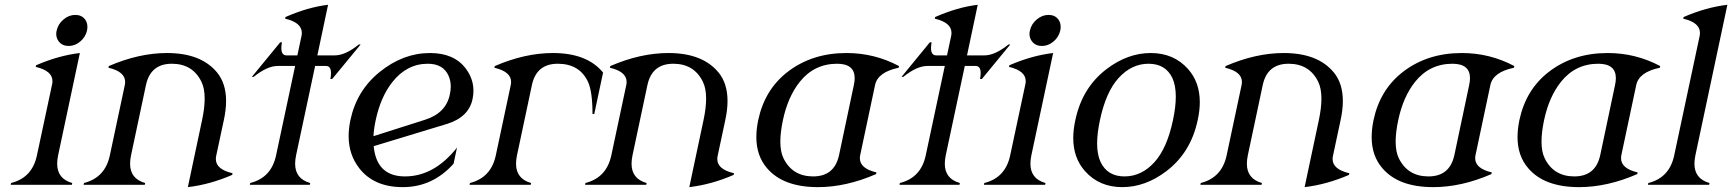

<svg xmlns="http://www.w3.org/2000/svg" viewBox="-20 -767 7190 797"><path d="M333 -686.5Q342.8 -673.8 342.8 -655.3Q342.8 -647.9 341.3 -640.6Q335.4 -613.8 313.5 -595Q291.5 -576.2 265.1 -576.2Q238.8 -576.2 224.1 -594.7Q213.4 -608.4 213.4 -626.5Q213.4 -633.3 215.3 -640.6Q221.2 -667.5 243.7 -686.3Q266.1 -705.1 292.5 -705.1Q318.8 -705.1 333 -686.5ZM24.4 0 25.9 -7.3Q113.8 -29.3 133.3 -122.1L196.3 -417Q197.8 -423.8 197.8 -430.2Q197.8 -473.1 128.4 -489.3L129.9 -496.1Q223.1 -536.6 311.5 -546.9L221.2 -122.1Q217.3 -103 217.3 -87.4Q217.3 -24.9 279.8 -7.3L278.3 0Z M327.1 0 328.6 -7.3Q416.5 -29.8 436 -122.1L498 -413.6Q499.5 -420.4 499.5 -426.8Q499.5 -469.7 430.2 -485.8L431.6 -492.7Q556.6 -546.9 673.3 -546.9Q814.9 -546.9 881.3 -465.8Q918.5 -420.4 918.5 -347.7Q918.5 -311.5 909.2 -268.6L877.4 -120.1Q876 -113.3 876 -106.9Q876 -64 945.3 -47.9L943.8 -41Q851.6 -1 759.8 9.8L818.8 -268.6Q829.6 -318.8 829.6 -357.4Q829.6 -399.9 816.4 -427.2Q779.8 -502.4 693.4 -502.4Q605 -502.4 585.9 -414.1L523.9 -122.1Q520 -103 520 -87.4Q520 -24.9 582.5 -7.3L581.1 0Z M1017.1 0 1018.6 -7.3Q1106.4 -29.3 1126 -122.1L1205.1 -493.2H1132.8Q1088.9 -493.2 1032.7 -447.8H1025.4L1143.1 -591.3H1150.4Q1147.9 -577.6 1147.9 -567.4Q1147.9 -537.1 1169.4 -537.1H1214.4L1231.4 -617.2Q1232.9 -624 1232.9 -630.4Q1232.9 -673.3 1163.6 -689.5L1165 -696.3Q1258.3 -737.3 1341.8 -747.1L1297.4 -537.1H1369.6Q1413.6 -537.1 1469.7 -582.5H1477.1L1358.9 -439H1351.6Q1354 -452.6 1354 -463.4Q1354 -493.2 1333 -493.2H1288.1L1209 -122.1Q1205.1 -103 1205.1 -87.4Q1205.1 -24.9 1267.6 -7.3L1266.1 0Z M1530.3 -201.7Q1530.3 -201.7 1744.6 -270Q1831.1 -297.4 1847.2 -374.5Q1851.1 -392.1 1851.1 -407.7Q1851.1 -431.6 1842.3 -451.7Q1820.3 -502.4 1755.9 -502.4Q1669.4 -502.4 1609.4 -427.2Q1560.1 -365.2 1539.6 -268.6Q1531.7 -232.4 1530.3 -201.7ZM1651.9 9.8Q1532.2 9.8 1471.2 -68.8Q1427.2 -125.5 1427.2 -202.1Q1427.2 -233.4 1434.6 -268.6Q1460.4 -391.1 1556.2 -468.3Q1653.3 -546.9 1765.1 -546.9Q1864.7 -546.9 1913.1 -482.9Q1945.3 -440.4 1945.3 -390.1Q1945.3 -373 1941.4 -355Q1925.3 -279.8 1833.5 -252L1531.2 -160.2Q1533.7 -132.8 1542 -109.9Q1569.8 -34.7 1661.1 -34.7Q1782.2 -34.7 1877 -154.3L1862.8 -87.4Q1775.9 9.8 1651.9 9.8Z M1929.2 0 1930.7 -7.3Q2018.6 -29.8 2038.1 -122.1L2100.1 -413.6Q2101.6 -420.4 2101.6 -426.8Q2101.6 -469.7 2032.2 -485.8L2033.7 -492.7Q2158.7 -546.9 2275.4 -546.9Q2417 -546.9 2483.4 -465.8L2446.8 -293.9H2439.5Q2439.5 -386.2 2420.9 -427.2Q2385.7 -502.4 2295.4 -502.4Q2207 -502.4 2188 -414.1L2126 -122.1Q2122.1 -103 2122.1 -87.4Q2122.1 -24.9 2184.6 -7.3L2183.1 0Z M2408.7 0 2410.2 -7.3Q2498 -29.8 2517.6 -122.1L2579.6 -413.6Q2581.1 -420.4 2581.1 -426.8Q2581.1 -469.7 2511.7 -485.8L2513.2 -492.7Q2638.2 -546.9 2754.9 -546.9Q2896.5 -546.9 2962.9 -465.8Q3000 -420.4 3000 -347.7Q3000 -311.5 2990.7 -268.6L2959 -120.1Q2957.5 -113.3 2957.5 -106.9Q2957.5 -64 3026.9 -47.9L3025.4 -41Q2933.1 -1 2841.3 9.8L2900.4 -268.6Q2911.1 -318.8 2911.1 -357.4Q2911.1 -399.9 2897.9 -427.2Q2861.3 -502.4 2774.9 -502.4Q2686.5 -502.4 2667.5 -414.1L2605.5 -122.1Q2601.6 -103 2601.6 -87.4Q2601.6 -24.9 2664.1 -7.3L2662.6 0Z M3355.5 -34.7Q3443.8 -34.7 3462.9 -123L3524.4 -414.1Q3527.8 -429.7 3527.8 -442.4Q3527.8 -502.4 3455.1 -502.4Q3359.9 -502.4 3299.8 -427.2Q3250.5 -365.2 3230 -268.6Q3219.2 -217.8 3219.2 -179.2Q3219.2 -136.7 3232.4 -109.9Q3269.5 -34.7 3355.5 -34.7ZM3375.5 9.8Q3231 9.8 3164.1 -68.8Q3119.6 -120.1 3119.6 -198.2Q3119.6 -231 3127.4 -268.6Q3154.3 -395 3249 -468.3Q3350.6 -546.9 3493.7 -546.9Q3610.4 -546.9 3711.9 -492.7L3710.4 -485.8Q3623.5 -467.8 3612.3 -413.6L3550.8 -123.5Q3549.3 -116.7 3549.3 -110.4Q3549.3 -67.4 3618.2 -51.3L3616.7 -44.4Q3492.2 9.8 3375.5 9.8Z M3713.9 0 3715.3 -7.3Q3803.2 -29.3 3822.8 -122.1L3901.9 -493.2H3829.6Q3785.6 -493.2 3729.5 -447.8H3722.2L3839.8 -591.3H3847.2Q3844.7 -577.6 3844.7 -567.4Q3844.7 -537.1 3866.2 -537.1H3911.1L3928.2 -617.2Q3929.7 -624 3929.7 -630.4Q3929.7 -673.3 3860.4 -689.5L3861.8 -696.3Q3955.1 -737.3 4038.6 -747.1L3994.1 -537.1H4066.4Q4110.4 -537.1 4166.5 -582.5H4173.8L4055.7 -439H4048.3Q4050.8 -452.6 4050.8 -463.4Q4050.8 -493.2 4029.8 -493.2H3984.9L3905.8 -122.1Q3901.9 -103 3901.9 -87.4Q3901.9 -24.9 3964.4 -7.3L3962.9 0Z M4373 -686.5Q4382.8 -673.8 4382.8 -655.3Q4382.8 -647.9 4381.3 -640.6Q4375.5 -613.8 4353.5 -595Q4331.5 -576.2 4305.2 -576.2Q4278.8 -576.2 4264.2 -594.7Q4253.4 -608.4 4253.4 -626.5Q4253.4 -633.3 4255.4 -640.6Q4261.2 -667.5 4283.7 -686.3Q4306.2 -705.1 4332.5 -705.1Q4358.9 -705.1 4373 -686.5ZM4064.5 0 4065.9 -7.3Q4153.8 -29.3 4173.3 -122.1L4236.3 -417Q4237.8 -423.8 4237.8 -430.2Q4237.8 -473.1 4168.5 -489.3L4169.9 -496.1Q4263.2 -536.6 4351.6 -546.9L4261.2 -122.1Q4257.3 -103 4257.3 -87.4Q4257.3 -24.9 4319.8 -7.3L4318.4 0Z M4483.9 -56.6Q4435.1 -111.3 4435.1 -194.3Q4435.1 -229 4443.8 -268.6Q4472.2 -403.3 4573.7 -480.5Q4661.1 -546.9 4756.8 -546.9Q4852.5 -546.9 4911.6 -480.5Q4960.4 -425.8 4960.4 -342.8Q4960.4 -308.1 4951.7 -268.6Q4923.3 -133.8 4821.8 -56.6Q4734.4 9.8 4638.7 9.8Q4543 9.8 4483.9 -56.6ZM4772.5 -94.2Q4824.7 -152.3 4849.1 -268.6Q4860.8 -323.7 4860.8 -365.7Q4860.8 -412.1 4846.7 -442.9Q4818.4 -502.4 4747.6 -502.4Q4677.2 -502.4 4623 -442.9Q4570.8 -385.3 4545.9 -268.6Q4534.2 -213.4 4534.2 -171.4Q4534.2 -124.5 4548.8 -94.2Q4577.1 -34.7 4647.9 -34.7Q4718.8 -34.7 4772.5 -94.2Z M4962.9 0 4964.4 -7.3Q5052.2 -29.8 5071.8 -122.1L5133.8 -413.6Q5135.3 -420.4 5135.3 -426.8Q5135.3 -469.7 5065.9 -485.8L5067.4 -492.7Q5192.4 -546.9 5309.1 -546.9Q5450.7 -546.9 5517.1 -465.8Q5554.2 -420.4 5554.2 -347.7Q5554.2 -311.5 5544.9 -268.6L5513.2 -120.1Q5511.7 -113.3 5511.7 -106.9Q5511.7 -64 5581.1 -47.9L5579.6 -41Q5487.3 -1 5395.5 9.8L5454.6 -268.6Q5465.3 -318.8 5465.3 -357.4Q5465.3 -399.9 5452.1 -427.2Q5415.5 -502.4 5329.1 -502.4Q5240.7 -502.4 5221.7 -414.1L5159.7 -122.1Q5155.8 -103 5155.8 -87.4Q5155.8 -24.9 5218.3 -7.3L5216.8 0Z M5909.7 -34.7Q5998 -34.7 6017.1 -123L6078.6 -414.1Q6082 -429.7 6082 -442.4Q6082 -502.4 6009.3 -502.4Q5914.1 -502.4 5854 -427.2Q5804.7 -365.2 5784.2 -268.6Q5773.4 -217.8 5773.4 -179.2Q5773.4 -136.7 5786.6 -109.9Q5823.7 -34.7 5909.7 -34.7ZM5929.7 9.8Q5785.2 9.8 5718.3 -68.8Q5673.8 -120.1 5673.8 -198.2Q5673.8 -231 5681.6 -268.6Q5708.5 -395 5803.2 -468.3Q5904.8 -546.9 6047.9 -546.9Q6164.6 -546.9 6266.1 -492.7L6264.6 -485.8Q6177.7 -467.8 6166.5 -413.6L6105 -123.5Q6103.5 -116.7 6103.5 -110.4Q6103.5 -67.4 6172.4 -51.3L6170.9 -44.4Q6046.4 9.8 5929.7 9.8Z M6515.1 -34.7Q6603.5 -34.7 6622.6 -123L6684.1 -414.1Q6687.5 -429.7 6687.5 -442.4Q6687.5 -502.4 6614.7 -502.4Q6519.5 -502.4 6459.5 -427.2Q6410.2 -365.2 6389.6 -268.6Q6378.9 -217.8 6378.9 -179.2Q6378.9 -136.7 6392.1 -109.9Q6429.2 -34.7 6515.1 -34.7ZM6535.2 9.8Q6390.6 9.8 6323.7 -68.8Q6279.3 -120.1 6279.3 -198.2Q6279.3 -231 6287.1 -268.6Q6314 -395 6408.7 -468.3Q6510.3 -546.9 6653.3 -546.9Q6770 -546.9 6871.6 -492.7L6870.1 -485.8Q6783.2 -467.8 6772 -413.6L6710.4 -123.5Q6709 -116.7 6709 -110.4Q6709 -67.4 6777.8 -51.3L6776.4 -44.4Q6651.9 9.8 6535.2 9.8Z M6820.8 0 6822.3 -7.3Q6910.2 -29.3 6929.7 -122.1L7035.2 -617.2Q7036.6 -624 7036.6 -630.4Q7036.6 -673.3 6967.3 -689.5L6968.8 -696.3Q7062 -736.8 7150.4 -747.1L7017.6 -122.1Q7013.7 -103 7013.7 -87.4Q7013.7 -24.9 7076.2 -7.3L7074.7 0Z"/></svg>

Font: Modern Antiqua
Style: Book Oblique
Weight: 400
Italic angle: -12°
Designer: Wojciech Kalinowski "wmk69" (wmk69@o2.pl)
Foundry: Wojciech Kalinowski "wmk69" (wmk69@o2.pl)
Version: Version 3.1.0; 2021-05-28